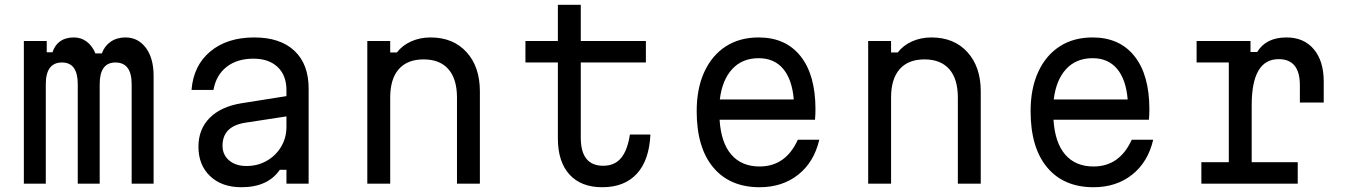

<svg xmlns="http://www.w3.org/2000/svg" viewBox="-20 -770 5640 805"><path d="M80 -598H176V-551H200Q221 -613 290 -613Q320 -613 343.5 -595.5Q367 -578 380 -546H407Q418 -577 444 -595Q470 -613 506 -613Q559 -613 591.5 -569.5Q624 -526 624 -452V0H532V-417Q532 -508 464 -508Q398 -508 398 -417V0H306V-417Q306 -508 240 -508Q172 -508 172 -417V0H80Z M1153 -58Q1103 15 992 15Q910 15 861 -31.5Q812 -78 812 -155Q812 -228 859 -275.5Q906 -323 992 -337L1181 -367V-392Q1181 -454 1144 -489Q1107 -524 1043 -524Q974 -524 930 -489.5Q886 -455 875 -393H783Q791 -495 861.5 -554Q932 -613 1046 -613Q1155 -613 1214.5 -557Q1274 -501 1274 -399V0H1181V-58ZM913 -159Q913 -121 940.5 -97.5Q968 -74 1014 -74Q1060 -74 1098 -95.5Q1136 -117 1158.5 -154.5Q1181 -192 1181 -238V-282L1005 -255Q913 -239 913 -159Z M1520 0V-598H1616V-550H1644Q1667 -580 1704 -596.5Q1741 -613 1785 -613Q1880 -613 1936 -551.5Q1992 -490 1992 -387V0H1896V-361Q1896 -439 1860 -480Q1824 -521 1756 -521Q1688 -521 1652 -480Q1616 -439 1616 -361V0Z M2415 -750V-598H2688V-508H2415V-193Q2415 -75 2509 -75Q2557 -75 2584 -107.5Q2611 -140 2621 -206H2707Q2702 -98 2650 -41.5Q2598 15 2505 15Q2416 15 2367.5 -38.5Q2319 -92 2319 -190V-508H2183V-598H2319V-750Z M3415 -184Q3393 -90 3326.5 -37.5Q3260 15 3165 15Q3040 15 2970.5 -68Q2901 -151 2901 -304Q2901 -399 2933 -468.5Q2965 -538 3023 -575.5Q3081 -613 3161 -613Q3274 -613 3336.5 -534.5Q3399 -456 3399 -312Q3399 -301 3398.5 -289.5Q3398 -278 3397 -268H2997Q3003 -172 3046 -122Q3089 -72 3165 -72Q3274 -72 3325 -184ZM3161 -526Q3092 -526 3050 -480.5Q3008 -435 2998 -353H3308Q3301 -437 3263.5 -481.5Q3226 -526 3161 -526Z M3620 0V-598H3716V-550H3744Q3767 -580 3804 -596.5Q3841 -613 3885 -613Q3980 -613 4036 -551.5Q4092 -490 4092 -387V0H3996V-361Q3996 -439 3960 -480Q3924 -521 3856 -521Q3788 -521 3752 -480Q3716 -439 3716 -361V0Z M4815 -184Q4793 -90 4726.5 -37.5Q4660 15 4565 15Q4440 15 4370.5 -68Q4301 -151 4301 -304Q4301 -399 4333 -468.5Q4365 -538 4423 -575.5Q4481 -613 4561 -613Q4674 -613 4736.5 -534.5Q4799 -456 4799 -312Q4799 -301 4798.5 -289.5Q4798 -278 4797 -268H4397Q4403 -172 4446 -122Q4489 -72 4565 -72Q4674 -72 4725 -184ZM4561 -526Q4492 -526 4450 -480.5Q4408 -435 4398 -353H4708Q4701 -437 4663.5 -481.5Q4626 -526 4561 -526Z M4997 -598H5223V-552H5251Q5288 -613 5374 -613Q5447 -613 5488.5 -563.5Q5530 -514 5530 -428V-340H5430V-413Q5430 -522 5341 -522Q5228 -522 5228 -329V-90H5421V0H5017V-90H5132V-508H4997Z"/></svg>

Font: Martian Mono Light
Style: Regular
Weight: 300
Monospace: yes
Designer: Roman Shamin
Foundry: Evil Martians
Version: Version 1.000; ttfautohint (v1.8.4.7-5d5b)